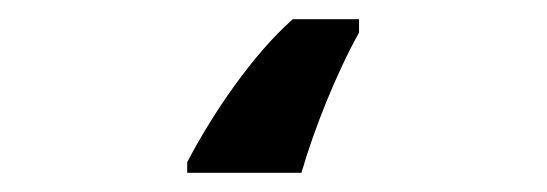

<svg xmlns="http://www.w3.org/2000/svg" viewBox="-20 40 570 200"><path d="M175 209V220H294C307 175 330 117 354 74V60H285C243 97 201 159 175 209Z"/></svg>

Font: Noto Sans Mono Condensed ExtraBold
Style: Regular
Weight: 800
Width: 3
Designer: Monotype Design Team
Foundry: Monotype Imaging Inc.
Version: Version 2.014